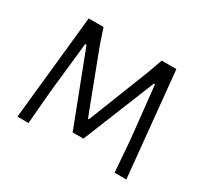

<svg xmlns="http://www.w3.org/2000/svg" viewBox="-133 -830 1085 1020"><g transform="rotate(30 410.0 -320.5)"><path d="M743 0H671L656 -195L622 -514H615L437 -74H371L202 -514H194L160 -201L143 0H75L142 -641H233L266 -543L405 -178H411L557 -549L590 -641H680Z"/></g></svg>

Font: Alegreya Sans
Style: Regular
Weight: 400
Designer: Juan Pablo del Peral
Foundry: Huerta Tipografica
Version: Version 2.008; ttfautohint (v1.6)